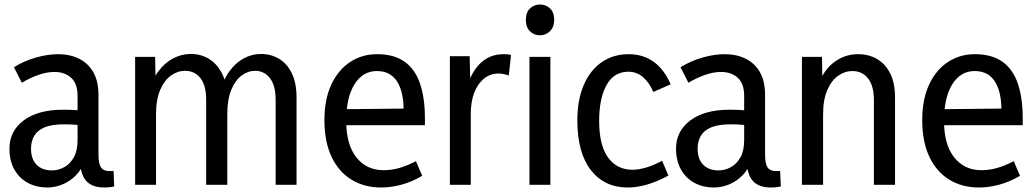

<svg xmlns="http://www.w3.org/2000/svg" viewBox="-20 -822 4598 854"><path d="M336 -115 358 -111Q345 -70 318 -42.5Q291 -15 257.5 -1.5Q224 12 190 12Q143 12 105 -8Q67 -28 44.5 -67Q22 -106 22 -161Q22 -239 85.5 -286.5Q149 -334 261 -334Q286 -334 313.5 -332.5Q341 -331 364 -326V-261Q339 -265 316.5 -267Q294 -269 265 -269Q210 -269 178 -255.5Q146 -242 132 -217.5Q118 -193 118 -161Q118 -114 143 -89Q168 -64 211 -64Q239 -64 265 -78Q291 -92 308 -121.5Q325 -151 325 -199V-395Q325 -451 296 -476.5Q267 -502 222 -502Q189 -502 151.5 -489Q114 -476 77 -454L42 -523Q87 -551 139.5 -566Q192 -581 239 -581Q291 -581 331.5 -561Q372 -541 395 -501Q418 -461 418 -399V-133Q418 -96 428.5 -78.5Q439 -61 468 -61Q472 -61 476.5 -61Q481 -61 485 -62L488 7Q477 10 465 11Q453 12 443 12Q389 12 362.5 -18.5Q336 -49 336 -115Z M1299 0H1206V-379Q1206 -442 1180.5 -474.5Q1155 -507 1115 -507Q1083 -507 1054.5 -486Q1026 -465 1008.5 -422Q991 -379 991 -314V0H897V-379Q897 -442 871.5 -474.5Q846 -507 803 -507Q770 -507 740.5 -486Q711 -465 692.5 -422Q674 -379 674 -314V0H581V-569H670L673 -411H642Q657 -468 685 -505.5Q713 -543 750.5 -562.5Q788 -582 828 -582Q873 -582 908 -561Q943 -540 964.5 -501Q986 -462 990 -407H958Q972 -466 1000 -504.5Q1028 -543 1064.5 -562.5Q1101 -582 1140 -582Q1186 -582 1222 -560Q1258 -538 1278.5 -495Q1299 -452 1299 -389Z M1675 12Q1601 12 1544 -22.5Q1487 -57 1455 -124Q1423 -191 1423 -288Q1423 -380 1453.5 -445.5Q1484 -511 1537 -546Q1590 -581 1657 -581Q1734 -581 1781 -546.5Q1828 -512 1849 -448Q1870 -384 1870 -297V-265H1476L1477 -336L1775 -339Q1775 -372 1768.5 -402.5Q1762 -433 1748 -456.5Q1734 -480 1711.5 -493Q1689 -506 1656 -506Q1594 -506 1557 -447.5Q1520 -389 1520 -284Q1520 -178 1565.5 -121.5Q1611 -65 1686 -65Q1722 -65 1756.5 -75Q1791 -85 1830 -105L1858 -40Q1812 -13 1765.5 -0.5Q1719 12 1675 12Z M1981 0V-572H2069L2073 -411H2051Q2069 -491 2112 -536Q2155 -581 2220 -581Q2228 -581 2236.5 -580.5Q2245 -580 2253 -577L2243 -486Q2219 -495 2197 -495Q2161 -495 2133 -472.5Q2105 -450 2089.5 -410Q2074 -370 2074 -316V0Z M2335 0V-569H2428V0ZM2381 -665Q2355 -665 2337 -683Q2319 -701 2319 -734Q2319 -767 2337.5 -784.5Q2356 -802 2382 -802Q2408 -802 2426.5 -784.5Q2445 -767 2445 -734Q2445 -702 2426.5 -683.5Q2408 -665 2381 -665Z M2772 12Q2668 12 2608 -65.5Q2548 -143 2548 -286Q2548 -378 2576.5 -444Q2605 -510 2656.5 -545.5Q2708 -581 2776 -581Q2840 -581 2887 -547.5Q2934 -514 2963 -447L2886 -413Q2868 -455 2840 -479Q2812 -503 2775 -503Q2711 -503 2678 -444Q2645 -385 2645 -284Q2645 -176 2684.5 -121.5Q2724 -67 2793 -67Q2820 -67 2853 -76.5Q2886 -86 2925 -107L2953 -41Q2903 -14 2858 -1Q2813 12 2772 12Z M3301 -115 3323 -111Q3310 -70 3283 -42.5Q3256 -15 3222.5 -1.5Q3189 12 3155 12Q3108 12 3070 -8Q3032 -28 3009.5 -67Q2987 -106 2987 -161Q2987 -239 3050.5 -286.5Q3114 -334 3226 -334Q3251 -334 3278.5 -332.5Q3306 -331 3329 -326V-261Q3304 -265 3281.5 -267Q3259 -269 3230 -269Q3175 -269 3143 -255.5Q3111 -242 3097 -217.5Q3083 -193 3083 -161Q3083 -114 3108 -89Q3133 -64 3176 -64Q3204 -64 3230 -78Q3256 -92 3273 -121.5Q3290 -151 3290 -199V-395Q3290 -451 3261 -476.5Q3232 -502 3187 -502Q3154 -502 3116.5 -489Q3079 -476 3042 -454L3007 -523Q3052 -551 3104.5 -566Q3157 -581 3204 -581Q3256 -581 3296.5 -561Q3337 -541 3360 -501Q3383 -461 3383 -399V-133Q3383 -96 3393.5 -78.5Q3404 -61 3433 -61Q3437 -61 3441.5 -61Q3446 -61 3450 -62L3453 7Q3442 10 3430 11Q3418 12 3408 12Q3354 12 3327.5 -18.5Q3301 -49 3301 -115Z M3867 0V-378Q3867 -439 3841.5 -472.5Q3816 -506 3771 -506Q3738 -506 3708 -485Q3678 -464 3659.5 -421Q3641 -378 3641 -312V0H3547V-569H3636L3639 -411H3610Q3632 -498 3682.5 -539.5Q3733 -581 3796 -581Q3845 -581 3882 -559Q3919 -537 3940 -494.5Q3961 -452 3961 -389V0Z M4334 12Q4260 12 4203 -22.5Q4146 -57 4114 -124Q4082 -191 4082 -288Q4082 -380 4112.5 -445.5Q4143 -511 4196 -546Q4249 -581 4316 -581Q4393 -581 4440 -546.5Q4487 -512 4508 -448Q4529 -384 4529 -297V-265H4135L4136 -336L4434 -339Q4434 -372 4427.5 -402.5Q4421 -433 4407 -456.5Q4393 -480 4370.5 -493Q4348 -506 4315 -506Q4253 -506 4216 -447.5Q4179 -389 4179 -284Q4179 -178 4224.5 -121.5Q4270 -65 4345 -65Q4381 -65 4415.5 -75Q4450 -85 4489 -105L4517 -40Q4471 -13 4424.5 -0.5Q4378 12 4334 12Z"/></svg>

Font: Yaldevi Medium
Style: Regular
Weight: 500
Designer: Sol Matas, Rajitha Manaperi, Kosala Senevirathne
Foundry: Mooniak
Version: Version 1.100